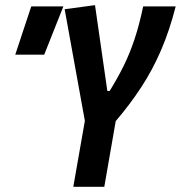

<svg xmlns="http://www.w3.org/2000/svg" viewBox="-20 -718 695 738"><path d="M261.7 0 306.2 -253.4 228.5 -682.6 345.2 -698.2 392.6 -368.2H401.4Q431.6 -417 455.3 -464.8Q479 -512.7 497.3 -567.9Q515.6 -623 530.3 -693.4H655.3Q631.8 -601.1 599.1 -525.1Q566.4 -449.2 522.9 -382.8Q479.5 -316.4 424.8 -252.4L380.9 0ZM38.6 -507.8 100.1 -693.4H223.6L149.9 -507.8Z"/></svg>

Font: Cascadia Code NF SemiBold
Style: Italic
Weight: 600
Italic angle: -10°
Monospace: yes
Designer: Aaron Bell
Foundry: Saja Typeworks
Version: Version 2404.023; ttfautohint (v1.8.4)